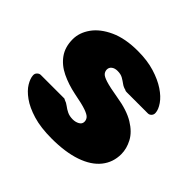

<svg xmlns="http://www.w3.org/2000/svg" viewBox="-135 -681 843 843"><g transform="rotate(45 286.0 -260.0)"><path d="M281 10Q213 10 165 -4.5Q117 -19 86.5 -41Q56 -63 42 -86.5Q28 -110 27 -128Q26 -139 33.5 -146.5Q41 -154 50 -154H195Q196 -154 198 -153.5Q200 -153 202 -151Q215 -147 226.5 -138Q238 -129 252.5 -122Q267 -115 287 -115Q304 -115 317.5 -122.5Q331 -130 331 -144Q331 -156 323.5 -165Q316 -174 292 -182.5Q268 -191 215 -201Q166 -211 125.5 -230.5Q85 -250 61.5 -283Q38 -316 38 -364Q38 -405 65 -443Q92 -481 145.5 -505.5Q199 -530 277 -530Q336 -530 381.5 -516Q427 -502 458.5 -481Q490 -460 506.5 -436Q523 -412 524 -393Q525 -382 518 -374.5Q511 -367 502 -367H371Q368 -367 364.5 -367.5Q361 -368 359 -370Q345 -373 333.5 -381.5Q322 -390 309 -397.5Q296 -405 276 -405Q259 -405 248.5 -397Q238 -389 238 -376Q238 -365 245 -356Q252 -347 277 -339Q302 -331 356 -322Q426 -311 468 -285.5Q510 -260 528 -226Q546 -192 546 -158Q546 -107 515.5 -69Q485 -31 425.5 -10.5Q366 10 281 10Z"/></g></svg>

Font: Rubik Light ExtraBold
Style: Regular
Weight: 800
Version: Version 2.104